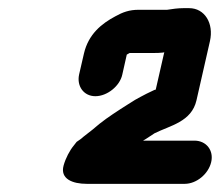

<svg xmlns="http://www.w3.org/2000/svg" viewBox="-20 -718 539 471"><path d="M280 -535 291 -584 298 -588H354C364 -588 372 -588 379 -589C380 -589 381 -589 383 -590L362 -498C361 -498 360 -498 358 -497C345 -491 333 -485 324 -480C308 -472 290 -459 275 -450C249 -433 231 -421 207 -400L184 -382C180 -378 174 -374 168 -370L161 -361C151 -349 141 -330 136 -312C127 -279 158 -267 193 -267H433C462 -267 491 -291 498 -320C505 -349 486 -373 457 -373H331C340 -378 351 -386 359 -391C397 -410 450 -419 462 -472L495 -617C505 -661 482 -698 444 -698H430C417 -698 402 -696 390 -694H320C297 -694 281 -688 263 -678C229 -660 197 -634 186 -587L174 -535C168 -507 185 -482 214 -482C243 -482 274 -507 280 -535Z"/></svg>

Font: Electronic
Style: HvIt
Weight: 900
Version: Version 1.011